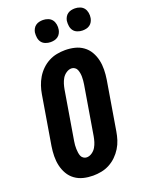

<svg xmlns="http://www.w3.org/2000/svg" viewBox="-175 -1038 860 1130"><g transform="rotate(-20 255.0 -473.0)"><path d="M207 8Q176 8 147 1Q118 -6 94.5 -23Q71 -40 56.5 -65Q42 -90 35.5 -118.5Q29 -147 29.5 -178Q30 -209 35 -240L86 -545Q90 -570 98.5 -595.5Q107 -621 121 -644.5Q135 -668 155 -687.5Q175 -707 199.5 -720Q224 -733 250.5 -738Q277 -743 302 -743Q333 -743 362 -736Q391 -729 414.5 -712Q438 -695 452.5 -670Q467 -645 473.5 -616.5Q480 -588 479.5 -557Q479 -526 474 -495L423 -190Q419 -165 411 -139.5Q403 -114 388.5 -90.5Q374 -67 354 -47.5Q334 -28 309.5 -15Q285 -2 258.5 3Q232 8 207 8ZM208 -106Q225 -106 241 -117Q257 -128 266 -143.5Q275 -159 280 -175.5Q285 -192 288 -209L339 -514Q341 -526 342 -538Q343 -550 343 -561.5Q343 -573 341 -584.5Q339 -596 335 -606Q331 -616 321.5 -622.5Q312 -629 301 -629Q284 -629 268 -618Q252 -607 243 -591.5Q234 -576 229 -559.5Q224 -543 221 -526L170 -221Q168 -209 167 -197Q166 -185 166.5 -173.5Q167 -162 168.5 -150.5Q170 -139 174 -129Q178 -119 187.5 -112.5Q197 -106 208 -106ZM440 -816Q424 -816 408.5 -822Q393 -828 384 -840Q375 -852 372.5 -868.5Q370 -885 372 -902Q374 -913 380 -924Q386 -935 396 -942Q406 -949 417.5 -951.5Q429 -954 441 -954Q457 -954 472.5 -948Q488 -942 497 -930Q506 -918 509 -901.5Q512 -885 509 -868Q507 -857 501 -846Q495 -835 485 -828Q475 -821 463.5 -818.5Q452 -816 440 -816ZM240 -816Q224 -816 208.5 -822Q193 -828 184 -840Q175 -852 172.5 -868.5Q170 -885 172 -902Q174 -913 180 -924Q186 -935 196 -942Q206 -949 217.5 -951.5Q229 -954 241 -954Q257 -954 272.5 -948Q288 -942 297 -930Q306 -918 309 -901.5Q312 -885 309 -868Q307 -857 301 -846Q295 -835 285 -828Q275 -821 263.5 -818.5Q252 -816 240 -816Z"/></g></svg>

Font: Iosevka Curly Slab Heavy
Style: Italic
Weight: 900
Italic angle: -9°
Monospace: yes
Designer: Belleve Invis
Foundry: Belleve Invis
Version: Version 22.1.2; ttfautohint (v1.8.4)